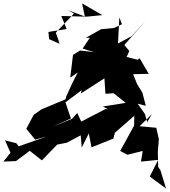

<svg xmlns="http://www.w3.org/2000/svg" viewBox="-22 -966 987 1118"><path d="M264 -738 325 -711C318 -733 311 -755 303 -776L409 -887L375 -906L472 -870L456 -946L574 -878L483 -869L335 -873L366 -797L260 -780ZM688 -825 642 -803 567 -796 478 -746H507L515 -767L459 -683L526 -662L444 -672L403 -646L387 -514L431 -544L401 -486L363 -403L360 -388L219 -329L174 -297L131 -216L183 -153L250 -171L87 -114L73 -132L7 -149L39 -77L-2 -25L71 -28L151 -88L222 -32L311 -124L367 -135L448 -178L454 -107L495 -189L511 -108L638 -159L647 -193L760 -292L759 -235L678 -87L720 -65L809 -87L799 -25L899 -35L850 62L945 132L912 25L899 6L897 -82L903 -156L888 -222L791 -231L862 -301L835 -254L822 -302L780 -362L827 -350L807 -427L776 -477L753 -534L795 -535L844 -536L791 -627L780 -618L709 -636L697 -594L731 -669L702 -704L827 -846L744 -755L665 -713L673 -865ZM607 -330 592 -331 451 -258 428 -308 397 -274 286 -229 391 -276 359 -370 454 -441 448 -421 586 -510 592 -420 640 -423 710 -367 577 -346Z"/></svg>

Font: Hussar Lance
Style: ExBdObl
Weight: 700
Foundry: Cannot Into Space Fonts, PlusOne Fonts
Version: Version 2.270